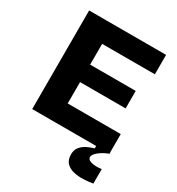

<svg xmlns="http://www.w3.org/2000/svg" viewBox="-202 -785 1024 1113"><g transform="rotate(30 310.5 -228.0)"><path d="M66 0V-660H228V0ZM183 0V-131H583V0ZM183 -274V-391H533V-274ZM183 -530V-660H581V-530ZM589 197Q560 202 526 203.5Q492 205 461.5 198Q431 191 411.5 171.5Q392 152 392 114Q392 85 407 66Q422 47 445.5 35Q469 23 494 16V-8H584V0Q543 16 519 36.5Q495 57 495 72Q495 85 506.5 92Q518 99 534.5 101Q551 103 566.5 102Q582 101 589 100Z"/></g></svg>

Font: Bricolage Grotesque 24pt ExtraBold
Style: Regular
Weight: 800
Designer: Mathieu Triay
Foundry: Atelier Triay
Version: Version 1.001;gftools[0.9.33.dev8+g029e19f]